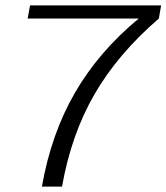

<svg xmlns="http://www.w3.org/2000/svg" viewBox="-20 -695 620 715"><path d="M136 0Q170.5 -196.5 259.2 -349.8Q348 -503 496 -625.5L498.5 -626H83L92 -675H580L571.5 -626Q418.5 -494 331.8 -343.8Q245 -193.5 211 0Z"/></svg>

Font: Anybody ExtraExpanded Light
Style: Italic
Weight: 300
Width: 8
Italic angle: -10°
Designer: Tyler Finck
Foundry: Etcetera Type Company
Version: Version 1.010; ttfautohint (v1.8.3) -l 8 -r 50 -G 200 -x 14 